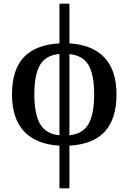

<svg xmlns="http://www.w3.org/2000/svg" viewBox="-20 -780 696 1040"><path d="M302 9Q177 2 111 -67.5Q45 -137 45 -269Q45 -402 109 -470Q173 -538 302 -545V-760H356V-545Q479 -538 545 -469Q611 -400 611 -269Q611 -136 547.5 -67Q484 2 356 9V240H302ZM302 -488Q228 -481 197 -428.5Q166 -376 166 -269Q166 -162 197 -108.5Q228 -55 302 -47ZM490 -269Q490 -375 459.5 -427.5Q429 -480 356 -487V-47Q429 -55 459.5 -108.5Q490 -162 490 -269Z"/></svg>

Font: Noto Serif NarrowSemiBold
Style: Regular
Weight: 600
Width: 4
Designer: Monotype Design Team
Foundry: Monotype Imaging Inc.
Version: Version 1.001